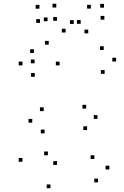

<svg xmlns="http://www.w3.org/2000/svg" viewBox="-20 -978 660 1022"><path d="M501.7 -7.3V-27.3H481.7V-7.3ZM562.2 -75.9V-95.9H542.2V-75.9ZM482.2 -131.7V-151.7H462.2V-131.7ZM283.5 -100.2V-120.2H263.5V-100.2ZM235 -151.5V-171.5H215V-151.5ZM297.2 -629.9V-649.9H277.2V-629.9ZM239.3 -740.3V-760.3H219.3V-740.3ZM164.2 -641.1V-661.1H144.2V-641.1ZM99.7 -117V-137H79.7V-117ZM248.5 23.8V3.8H228.5V23.8ZM443.6 -285.7V-305.7H423.6V-285.7ZM499.1 -345.3V-365.3H479.1V-345.3ZM438.8 -400V-420H418.8V-400ZM212.6 -386.6V-406.6H192.6V-386.6ZM151.7 -325V-345H131.7V-325ZM217.2 -268.2V-288.2H197.2V-268.2ZM537 -584.9V-604.9H517V-584.9ZM597.9 -650.6V-670.6H577.9V-650.6ZM532.2 -711.8V-731.8H512.2V-711.8ZM160.6 -695.8V-715.8H140.6V-695.8ZM99.7 -630.1V-650.1H79.7V-630.1ZM165.2 -569.1V-589.1H145.2V-569.1ZM279.6 -938V-958H259.6V-938ZM409.5 -851.2V-871.2H389.5V-851.2ZM372.4 -850.6V-870.6H352.4V-850.6ZM463.6 -932.3V-952.3H443.6V-932.3ZM533.5 -937.2V-957.2H513.5V-937.2ZM535.5 -873.3V-893.3H515.5V-873.3ZM449.7 -800.3V-820.3H429.7V-800.3ZM329.1 -804.9V-824.9H309.1V-804.9ZM233.3 -865.1V-885.1H213.3V-865.1ZM283.2 -867.2V-887.2H263.2V-867.2ZM192.8 -856.1V-876.1H172.8V-856.1ZM189.8 -931.8V-951.8H169.8V-931.8Z"/></svg>

Font: Monaspace Radon Dots Var
Style: Regular
Weight: 400
Designer: Riley Cran and the Lettermatic Team
Version: Version 1.100 (Monaspace Radon Dots)